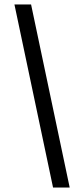

<svg xmlns="http://www.w3.org/2000/svg" viewBox="-20 -720 379 865"><path d="M45 -700H120L294 125H219Z"/></svg>

Font: Epunda Sans Medium
Style: Regular
Weight: 500
Designer: Simon Atzbach
Foundry: typofactur
Version: Version 2.204; ttfautohint (v1.8.4.7-5d5b)